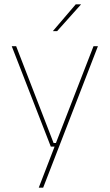

<svg xmlns="http://www.w3.org/2000/svg" viewBox="-20 -700 510 892"><path d="M229 -35.5H246.5L238 -31L414.5 -485.5H435L180.5 172H160L236.5 -26.5L241.5 -19H216L34.5 -485.5H55ZM226 -556 332 -680H356V-679L245.5 -555.5H226Z"/></svg>

Font: Anek Kannada Thin
Style: Regular
Weight: 250
Version: Version 1.003